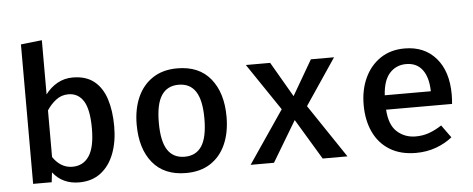

<svg xmlns="http://www.w3.org/2000/svg" viewBox="-51 -899 2564 1041"><g transform="rotate(-5 1231.0 -379.0)"><path d="M206.2 -476.9Q233.8 -513.8 271.8 -534.9Q309.7 -555.9 354.9 -555.9Q426.2 -555.9 470.5 -520.8Q514.9 -485.6 535.6 -421.8Q556.4 -357.9 556.4 -271.8Q556.4 -189.2 531.8 -124.6Q507.2 -60 459.2 -23.1Q411.3 13.8 341 13.8Q250.3 13.8 198.5 -53.3L192.3 0H91.3V-759L206.2 -771.8ZM312.3 -73.8Q370.8 -73.8 402.8 -121.5Q434.9 -169.2 434.9 -271.3Q434.9 -375.4 405.9 -421.3Q376.9 -467.2 323.6 -467.2Q285.1 -467.2 255.6 -444.1Q226.2 -421 206.2 -389.7V-136.4Q225.1 -107.2 252.1 -90.5Q279 -73.8 312.3 -73.8Z M923.6 -555.9Q1042.6 -555.9 1105.1 -478.5Q1167.7 -401 1167.7 -271.8Q1167.7 -185.6 1139.2 -121.5Q1110.8 -57.4 1056.2 -21.8Q1001.5 13.8 923.1 13.8Q804.6 13.8 741.5 -62.8Q678.5 -139.5 678.5 -270.8Q678.5 -354.9 706.9 -419.2Q735.4 -483.6 790.3 -519.7Q845.1 -555.9 923.6 -555.9ZM923.6 -466.7Q861.5 -466.7 830.3 -419.2Q799 -371.8 799 -270.8Q799 -169.7 830 -122.3Q861 -74.9 923.1 -74.9Q985.1 -74.9 1016.2 -122.6Q1047.2 -170.3 1047.2 -271.8Q1047.2 -371.8 1016.4 -419.2Q985.6 -466.7 923.6 -466.7Z M1402.1 0H1274.9L1469.2 -285.6L1296.4 -541.5H1428.7L1539.5 -350.8L1650.3 -541.5H1776.4L1607.2 -290.3L1802.1 0H1667.2L1534.4 -221Z M2032.8 -233.8Q2037.9 -150.3 2079.7 -112.8Q2121.5 -75.4 2180.5 -75.4Q2220 -75.4 2254.1 -87.7Q2288.2 -100 2322.6 -122.6L2372.3 -53.8Q2334.4 -23.1 2283.6 -4.6Q2232.8 13.8 2174.9 13.8Q2090.3 13.8 2032.1 -22.1Q1973.8 -57.9 1943.8 -122.1Q1913.8 -186.2 1913.8 -270.3Q1913.8 -351.8 1943.6 -416.2Q1973.3 -480.5 2028.7 -518.2Q2084.1 -555.9 2161 -555.9Q2268.7 -555.9 2331.5 -483.6Q2394.4 -411.3 2394.4 -285.1Q2394.4 -271.3 2393.6 -257.7Q2392.8 -244.1 2391.8 -233.8ZM2162.1 -470.8Q2108.2 -470.8 2072.8 -432.3Q2037.4 -393.8 2032.3 -312.3H2283.1Q2281.5 -388.7 2250.5 -429.7Q2219.5 -470.8 2162.1 -470.8Z"/></g></svg>

Font: Fira Code Medium
Style: Regular
Weight: 500
Designer: Carrois Corporate, Edenspiekermann AG, Nikita Prokopov
Foundry: Carrois Corporate, Edenspiekermann AG, Nikita Prokopov
Version: Version 6.002